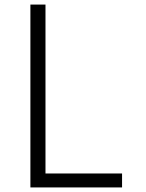

<svg xmlns="http://www.w3.org/2000/svg" viewBox="-20 -820 640 840"><path d="M113 0V-800H179V-61H514V0Z"/></svg>

Font: Victor Mono Light
Style: Regular
Weight: 300
Monospace: yes
Designer: Rune Bjørnerås
Version: Version 1.561;gftools[0.9.30]